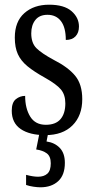

<svg xmlns="http://www.w3.org/2000/svg" viewBox="-20 -565 401 817"><path d="M173 10Q106 10 68 -16Q30 -42 30 -94Q30 -129 47.5 -143Q65 -157 87 -157Q87 -104 108.5 -69Q130 -34 175 -34Q217 -34 237.5 -58Q258 -82 258 -125Q258 -162 239 -184.5Q220 -207 170 -235Q125 -260 97 -283Q69 -306 56 -334.5Q43 -363 43 -405Q43 -473 83.5 -509Q124 -545 189 -545Q253 -545 284.5 -517.5Q316 -490 316 -452Q316 -426 301.5 -410.5Q287 -395 260 -395Q260 -448 239.5 -475Q219 -502 182 -502Q148 -502 130.5 -480Q113 -458 113 -423Q113 -382 135 -360Q157 -338 209 -310Q270 -279 300 -242.5Q330 -206 330 -143Q330 -73 288.5 -31.5Q247 10 173 10ZM152 232Q140 232 122.5 229.5Q105 227 91 222V179Q121 187 142 187Q167 187 181.5 174Q196 161 196 130Q196 100 179 87.5Q162 75 134 71L150 -9H187L178 37Q213 42 234.5 64.5Q256 87 256 128Q256 180 227.5 206Q199 232 152 232Z"/></svg>

Font: Noto Serif ExtraCondensed
Style: Regular
Weight: 400
Width: 2
Designer: Monotype Design Team
Foundry: Monotype Imaging Inc.
Version: Version 2.015